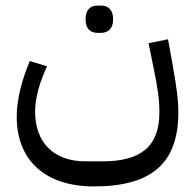

<svg xmlns="http://www.w3.org/2000/svg" viewBox="-20 -509 697 689"><path d="M331 -391H342C368 -391 386 -406 386 -440C386 -474 368 -489 342 -489H331C304 -489 287 -474 287 -440C287 -406 304 -391 331 -391ZM317 160C525 160 620 76 620 -106C620 -150 614 -196 598 -285L583 -368L513 -354L530 -271C547 -190 552 -148 552 -106C552 15 488 70 347 70H287C174 70 106 4 106 -109C106 -159 124 -219 149 -271L87 -290C58 -222 40 -151 40 -90C40 67 143 160 317 160Z"/></svg>

Font: IBM Plex Arabic
Style: Regular
Weight: 400
Designer: Mike Abbink, Paul van der Laan, Pieter van Rosmalen, Wael Morcos, Khajak Apelian
Foundry: Bold Monday
Version: Version 1.0